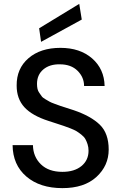

<svg xmlns="http://www.w3.org/2000/svg" viewBox="-20 -959 627 991"><path d="M302 12Q186 12 116 -48Q46 -108 45 -210H150Q151 -150 191 -111Q231 -72 302 -72Q364 -72 400.5 -102Q437 -132 437 -181Q437 -199 432 -214.5Q427 -230 420.5 -241.5Q414 -253 400 -264Q386 -275 375.5 -281.5Q365 -288 343.5 -296.5Q322 -305 309.5 -309Q297 -313 270 -322Q243 -331 230 -335Q146 -362 106 -405.5Q66 -449 66 -517Q65 -605 127 -658.5Q189 -712 292 -712Q393 -712 455.5 -657.5Q518 -603 520 -515H414Q414 -560 380.5 -593.5Q347 -627 289 -627Q236 -628 203.5 -600.5Q171 -573 171 -526Q171 -512 173.5 -500.5Q176 -489 183 -479.5Q190 -470 195 -462.5Q200 -455 214 -447Q228 -439 235.5 -434.5Q243 -430 262.5 -423Q282 -416 291.5 -412.5Q301 -409 325.5 -401.5Q350 -394 361 -390Q449 -360 495 -315.5Q541 -271 541 -187Q541 -104 478 -46Q415 12 302 12ZM192 -743 182 -813 389 -939 402 -858Z"/></svg>

Font: AWOL-DM Medium
Style: Regular
Weight: 500
Designer: Colophon Foundry, Jonny Pinhorn, Mikhail Sharanda
Foundry: Colophon Foundry
Version: Version 1.000;Glyphs 3.2.3 (3260)